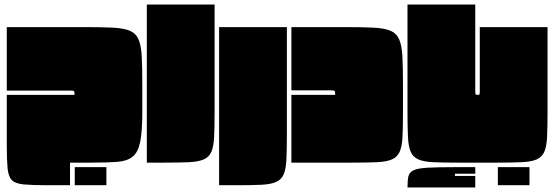

<svg xmlns="http://www.w3.org/2000/svg" viewBox="-20 -720 2454 850"><path d="M190 100Q123 100 85.5 96.5Q48 93 32.5 77.5Q17 62 13.5 24.5Q10 -13 10 -80V-300H310Q310 -314 307.5 -316.5Q305 -319 290 -319H10V-600H355Q432 -600 480.5 -597.5Q529 -595 555.5 -583.5Q582 -572 593.5 -545Q605 -518 607.5 -470Q610 -422 610 -345V-225Q610 -140 601 -93.5Q592 -47 568 -27Q544 -7 500 -3.5Q456 0 385 0H290V100ZM311 20H451V100H311Z M630 -700H930V-225Q930 -158 928 -115Q926 -72 916 -48.5Q906 -25 882.5 -14.5Q859 -4 817 -2Q775 0 708 0H630Z M950 100V-600H1250V-125Q1250 -58 1248 -15Q1246 28 1236 51.5Q1226 75 1202.5 85.5Q1179 96 1137 98Q1095 100 1028 100Z M1270 0V-300H1464Q1464 -314 1461.5 -317Q1459 -320 1444 -320H1270V-600H1509Q1586 -600 1634.5 -597.5Q1683 -595 1709.5 -583.5Q1736 -572 1747.5 -545Q1759 -518 1761.5 -470Q1764 -422 1764 -345V-225Q1764 -158 1762 -115Q1760 -72 1749.5 -48.5Q1739 -25 1715.5 -14.5Q1692 -4 1649.5 -2Q1607 0 1539 0Z M2084 -700V-320Q2084 -305 2085.5 -302.5Q2087 -300 2094 -300V0H2006Q1939 0 1897 -2Q1855 -4 1831.5 -14.5Q1808 -25 1798 -48.5Q1788 -72 1786 -115Q1784 -158 1784 -225V-700ZM2084 20V49H1994V59H2084V110H1784Q1784 79 1788 61Q1792 43 1810.5 34Q1829 25 1872 22.5Q1915 20 1994 20Z M2104 -600H2404V-225Q2404 -158 2402 -115Q2400 -72 2390 -48.5Q2380 -25 2356.5 -14.5Q2333 -4 2291 -2Q2249 0 2183 0H2093Q2090 -37 2087 -76.5Q2084 -116 2084 -153Q2084 -164 2084 -172.5Q2084 -181 2085 -194Q2086 -207 2088 -231.5Q2090 -256 2093 -300H2094Q2102 -300 2103 -302.5Q2104 -305 2104 -320ZM2184 20H2324V100H2184Z"/></svg>

Font: Badeen Display
Style: Regular
Weight: 400
Version: Version 1.000; ttfautohint (v1.8.4.7-5d5b)